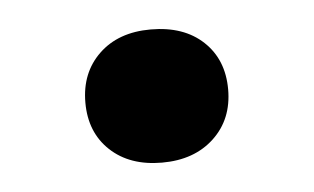

<svg xmlns="http://www.w3.org/2000/svg" viewBox="-28 -561 387 237"><g transform="rotate(-5 165.5 -442.5)"><path d="M165 -360Q125 -360 101 -382.5Q77 -405 77 -442Q77 -479 101 -502Q125 -525 165 -525Q206 -525 230 -502.5Q254 -480 254 -443Q254 -406 229.5 -383Q205 -360 165 -360Z"/></g></svg>

Font: Literata SemiBold
Style: Regular
Weight: 600
Designer: Latin by Veronika Burian and Jose Scaglione. Greek by Irene Vlachou. Cyrillic by Vera Evstafieva.
Foundry: TypeTogether
Version: Version 3.103; ttfautohint (v1.8.4.7-5d5b);gftools[0.9.29]